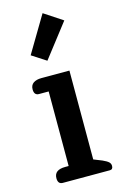

<svg xmlns="http://www.w3.org/2000/svg" viewBox="-120 -830 558 883"><g transform="rotate(-15 159.0 -389.0)"><path d="M74 -605 177 -778 265 -720 142 -561ZM42 -28Q42 -68 95 -68H111V-423H65Q42 -423 42 -451Q42 -471 56 -481Q70 -491 95 -491H228V-68L268 -52Q288 -43 296 -35.5Q304 -28 304 -17Q304 0 289 0H65Q42 0 42 -28Z"/></g></svg>

Font: Maitree Semibold
Style: Regular
Weight: 600
Designer: CadsonDemak Team
Foundry: CadsonDemak
Version: Version 1.000